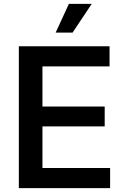

<svg xmlns="http://www.w3.org/2000/svg" viewBox="-20 -965 644 985"><path d="M76.7 0V-727.5H542V-624.5H197.8V-418.5H517.1V-316.4H197.8V-103H544.9V0ZM265.6 -797.9 333.5 -945.3H450.7L352.5 -797.9Z"/></svg>

Font: Inter Cardless
Style: Medium
Weight: 500
Designer: Rasmus Andersson
Foundry: rsms
Version: Version 4.001;git-9221beed3